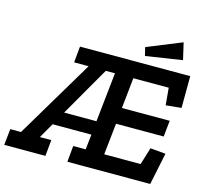

<svg xmlns="http://www.w3.org/2000/svg" viewBox="-143 -958 1171 1090"><g transform="rotate(15 442.0 -413.0)"><path d="M613 -694 601 -743 805 -826 828 -727ZM343 0 352 -95H425L435 -184H207L156 -95H223L214 0H-28L-18 -95H45L319 -555H234L243 -650H891L890 -463L799 -454L790 -555H582L563 -375H844L834 -280H554L534 -95H748L779 -196L869 -188L830 0ZM474 -555H420L253 -265H443Z"/></g></svg>

Font: Zilla Slab SemiBold
Style: Regular
Weight: 600
Designer: Typotheque.com
Foundry: Typotheque type foundry
Version: Version 1.0; 2017